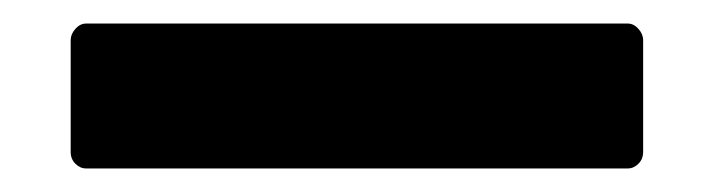

<svg xmlns="http://www.w3.org/2000/svg" viewBox="-20 37 606 163"><path d="M53 180Q48 180 44 176Q40 172 40 166V71Q40 66 44 61.5Q48 57 53 57H513Q518 57 522 61.5Q526 66 526 71V166Q526 172 522 176Q518 180 513 180Z"/></svg>

Font: LINE Seed Sans KR Bold
Style: Regular
Weight: 700
Designer: LINE BX Design & Sandoll Inc & Dalton Maag Ltd
Foundry: Sandoll Inc.
Version: Version 1.000